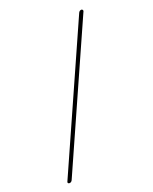

<svg xmlns="http://www.w3.org/2000/svg" viewBox="-144 -810 741 930"><g transform="rotate(-20 227.0 -345.0)"><path d="M50 40Q46 40 43.5 37Q41 34 43 30L377 -720Q382 -730 392 -730Q395 -730 397.5 -727Q400 -724 399 -720L65 30Q60 40 50 40Z"/></g></svg>

Font: Rounded Mplus 1c Thin
Style: Regular
Weight: 250
Version: Version 1.059.20150529